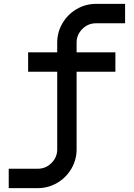

<svg xmlns="http://www.w3.org/2000/svg" viewBox="-20 -770 690 990"><path d="M375 -550V-500H575V-400H375V0Q375 54 348 100Q321 146 275 173Q229 200 175 200H25V100H175Q216 100 245.5 70.5Q275 41 275 0V-400H125V-500H275V-550Q275 -604 302 -650Q329 -696 375 -723Q421 -750 475 -750H625V-650H475Q434 -650 404.5 -620.5Q375 -591 375 -550Z"/></svg>

Font: Monoikos Medium
Style: Regular
Weight: 500
Designer: Brian Krent
Version: Version 0.088